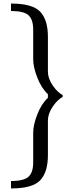

<svg xmlns="http://www.w3.org/2000/svg" viewBox="-20 -812 415 1082"><path d="M333 -265.6ZM42 -792Q163.1 -792 206.5 -746.1Q250 -700.2 250 -604.5V-411.1Q250 -369.1 277.3 -330.1Q304.7 -291 333 -276.4V-265.6Q304.7 -251 277.3 -211.4Q250 -171.9 250 -129.9V62.5Q250 158.2 206.5 204.1Q163.1 250 42 250V208Q115.2 208 141.1 183.6Q167 159.2 167 104.5V-62.5Q167 -108.4 190.4 -168Q213.9 -227.5 250 -260.7V-281.2Q213.9 -314.5 190.4 -374Q167 -433.6 167 -479.5V-645.5Q167 -701.2 141.1 -725.6Q115.2 -750 42 -750ZM250 -129.9ZM333 -276.4ZM250 -411.1Z"/></svg>

Font: okolaks
Style: Regular
Weight: 500
Version: Version 000.6.0